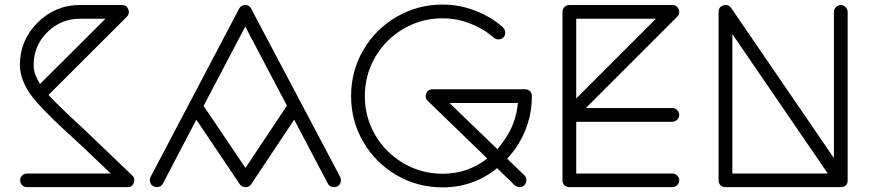

<svg xmlns="http://www.w3.org/2000/svg" viewBox="-20 -788 3814 839"><path d="M66.9 -503.9C66.9 -459.5 86.4 -414.1 111.8 -377.4C124.5 -359.4 144 -336.4 170.4 -309.1C196.8 -281.7 221.7 -256.8 245.6 -234.9L346.7 -141.6L463.9 -29.8H98.1C80.6 -29.8 67.9 -16.1 67.9 0C67.9 16.1 80.6 29.8 98.1 29.8H537.1C550.3 30.3 559.6 23.9 564.5 11.7C565.9 7.3 566.9 2.9 566.9 -1C567.4 -8.3 564.5 -14.6 558.1 -21L351.1 -219.2C269 -294.9 215.8 -346.2 191.9 -373L534.2 -714.8C540 -721.2 543 -728 543 -735.4C543 -739.3 542 -743.2 540.5 -747.6C535.6 -759.8 526.4 -766.1 513.2 -766.1H329.1C257.3 -766.1 195.3 -740.2 144 -689C92.8 -637.7 66.9 -575.7 66.9 -503.9ZM127 -497.1C127.4 -498.5 127.9 -499.5 127.9 -501C127.9 -502.9 127.4 -504.9 127 -506.8C127.4 -561.5 147.5 -608.4 187 -647.5C226.6 -686.5 273.9 -706.1 329.1 -706.1H440.9L154.8 -420.9C137.7 -447.8 128.4 -473.1 127 -497.1Z M636.2 8.8C643.1 33.7 679.7 37.6 691.9 14.2L837.9 -265.1L1027.8 17.1C1033.7 25.4 1042 29.8 1052.7 29.8C1063.5 30.3 1071.8 25.9 1077.6 17.1L1265.6 -265.1L1412.6 14.2C1424.3 37.1 1462.4 34.2 1468.3 8.8C1469.2 5.9 1469.7 2.9 1469.7 -0.5C1469.7 -5.4 1468.8 -9.8 1466.8 -14.2L1077.6 -750C1072.3 -760.7 1064 -766.1 1051.8 -766.1C1039.6 -766.1 1030.8 -760.7 1024.9 -750L637.7 -14.2C635.7 -9.8 634.8 -4.9 634.8 -0.5C634.8 2.4 635.3 5.4 636.2 8.8ZM1051.8 -671.9 1233.9 -326.2 1052.7 -54.2 869.6 -325.2Z M1914.1 -768.1C1841.3 -768.1 1774.4 -750 1712.9 -714.4C1651.9 -678.7 1603 -630.4 1567.4 -568.8C1531.7 -507.8 1514.2 -440.9 1514.2 -368.2C1514.2 -295.9 1531.7 -229 1567.4 -168C1603 -106.9 1651.9 -58.1 1712.9 -22.5C1774.4 13.2 1841.3 30.8 1914.1 30.8C2003.4 30.8 2083 2.9 2152.3 -53.2L2229.5 22C2241.2 32.2 2260.3 32.7 2271.5 21C2283.2 9.3 2283.2 -10.3 2271.5 -22L2196.3 -94.2C2207.5 -107.4 2218.8 -120.6 2229.5 -134.8C2279.3 -205.1 2304.2 -282.7 2304.2 -368.2C2304.2 -385.3 2292 -397.9 2274.4 -397.9H1870.1C1856.9 -397.9 1847.7 -391.6 1842.8 -379.4C1841.3 -375 1840.3 -371.1 1840.3 -367.2C1839.8 -359.9 1842.8 -353.5 1849.1 -347.2L2109.4 -95.2C2051.8 -50.8 1986.8 -28.8 1914.1 -28.8C1853 -28.8 1795.9 -43.9 1743.7 -74.2C1691.4 -105 1650.4 -146 1619.6 -197.8C1589.4 -250 1574.2 -306.6 1574.2 -367.7C1574.2 -429.2 1589.4 -486.3 1619.6 -538.6C1650.4 -590.8 1691.4 -632.3 1743.7 -662.6C1795.9 -692.9 1853 -708 1914.1 -708C1956.1 -708 1996.6 -700.2 2036.1 -684.6C2075.7 -668.9 2109.4 -648.4 2138.2 -623C2150.4 -612.8 2169.9 -613.3 2180.2 -625C2191.4 -636.7 2189.9 -656.2 2178.2 -668C2144.5 -698.7 2104.5 -722.7 2058.1 -740.7C2012.2 -758.8 1964.4 -768.1 1914.1 -768.1ZM2243.2 -337.9C2237.8 -276.9 2216.8 -221.2 2180.2 -170.9C2171.9 -158.7 2162.6 -147 2153.3 -136.2L1944.3 -337.9Z M2438 0C2438 17.6 2450.7 29.8 2468.3 29.8H2918C2934.1 29.8 2948.2 16.1 2948.2 0C2948.2 -16.1 2934.1 -29.8 2918 -29.8H2498V-255.9H2918C2934.1 -255.9 2948.2 -270 2948.2 -285.6C2948.2 -301.8 2934.1 -315.9 2918 -315.9H2540L2939 -714.8C2945.3 -721.2 2948.2 -728 2948.2 -735.4C2948.2 -739.3 2947.3 -743.2 2945.8 -747.6C2940.4 -759.8 2931.2 -766.1 2918 -766.1H2468.3C2450.7 -766.1 2438 -753.4 2438 -735.8ZM2498 -706.1H2846.2L2498 -357.9Z M3120.1 0C3120.1 17.6 3132.3 29.8 3149.9 29.8H3649.9C3672.9 29.8 3684.1 20 3684.1 0V-735.8C3684.1 -752 3669.9 -766.1 3653.8 -766.1C3638.2 -766.1 3624 -752 3624 -735.8V-97.2L3175.3 -752.9C3168.9 -761.7 3161.1 -766.1 3151.9 -766.1C3148.4 -766.6 3144.5 -766.1 3141.1 -764.6C3127 -760.3 3120.1 -750.5 3120.1 -735.8ZM3180.2 -639.2 3597.2 -29.8H3180.2Z"/></svg>

Font: Nemoy
Style: Medium
Weight: 500
Designer: BSozoo
Foundry: BSozoo
Version: Version 001.000